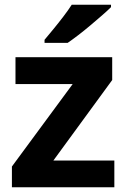

<svg xmlns="http://www.w3.org/2000/svg" viewBox="-20 -786 531 806"><path d="M460 0H30V-87L285 -433H45V-546H451V-450L204 -112H460ZM446 -756Q432 -742 409 -722Q386 -702 360 -680Q334 -658 308.5 -638.5Q283 -619 264 -606H167V-619Q183 -638 204 -663.5Q225 -689 246 -716.5Q267 -744 281 -766H446Z"/></svg>

Font: Noto Sans Syriac
Style: Bold
Weight: 700
Designer: Patrick Giasson and the Monotype Design Team
Foundry: Monotype Imaging Inc.
Version: Version 3.000; ttfautohint (v1.8.4.7-5d5b)